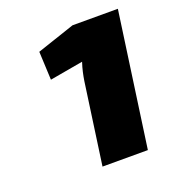

<svg xmlns="http://www.w3.org/2000/svg" viewBox="-86 -842 506 553"><g transform="rotate(-20 167.0 -566.0)"><path d="M334 -772 276 -360H137L172 -609Q174 -622 177 -635.5Q180 -649 185 -664L83 -646L79 -733L195 -772Z"/></g></svg>

Font: Exo 2 ExtraBold
Style: Italic
Weight: 800
Italic angle: -8°
Designer: Natanael Gama
Foundry: Natanael Gama
Version: Version 2.010